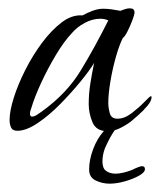

<svg xmlns="http://www.w3.org/2000/svg" viewBox="-20 -307 384 461"><path d="M238 8Q211 8 202 -13.5Q193 -35 193 -57Q193 -82 197 -107Q201 -132 206 -156Q196 -139 174 -112Q152 -85 125 -57.5Q98 -30 70.5 -11.5Q43 7 22 7Q10 7 6.5 -1Q3 -9 3 -19Q3 -40 13 -72Q23 -104 41 -139.5Q59 -175 81.5 -205Q104 -235 128.5 -253.5Q153 -272 178 -270Q189 -276 202 -281Q215 -286 228 -286Q238 -286 248.5 -284.5Q259 -283 269 -281Q274 -283 280 -285Q286 -287 292 -287Q303 -287 303 -277Q303 -272 297.5 -257.5Q292 -243 285.5 -230.5Q279 -218 275 -216Q266 -198 258 -169.5Q250 -141 245 -111Q240 -81 240 -60Q240 -49 243.5 -35.5Q247 -22 262 -22Q279 -22 296.5 -35.5Q314 -49 327 -62.5Q340 -76 342 -76Q344 -76 344 -74Q344 -65 334 -53Q324 -41 312 -30.5Q300 -20 294 -15Q282 -6 267.5 1Q253 8 238 8ZM57 -27Q62 -27 69 -31.5Q76 -36 80 -39Q140 -82 174 -138Q208 -194 240 -258Q236 -260 231 -261Q226 -262 221 -262Q202 -262 183.5 -252Q165 -242 153 -228Q134 -208 114.5 -175.5Q95 -143 79 -108.5Q63 -74 55 -47Q54 -44 53 -41Q52 -38 52 -34Q52 -27 57 -27ZM243 134Q226 134 210 126.5Q194 119 194 100Q194 77 203.5 51.5Q213 26 229 8Q245 -10 263 -10L266 -8Q259 0 251.5 11.5Q244 23 238 36Q226 58 226 81Q226 93 231 100Q241 110 257 110Q266 110 276.5 107.5Q287 105 297 101Q305 97 311.5 94.5Q318 92 321 92Q328 92 328 99Q328 107 313.5 115Q299 123 279.5 128.5Q260 134 243 134Z"/></svg>

Font: Bonheur Royale
Style: Regular
Weight: 400
Designer: Robert E. Leuschke
Foundry: Robert E. Leuschke
Version: Version 1.010; ttfautohint (v1.8.3)